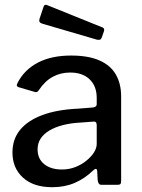

<svg xmlns="http://www.w3.org/2000/svg" viewBox="-20 -772 592 802"><path d="M369 -60Q334 -26 292 -8Q250 10 198 10Q120 10 76 -30Q32 -70 32 -135Q32 -190 63.5 -229Q95 -268 156 -291Q217 -314 304 -318L368 -323Q375 -324 379.5 -327Q384 -330 384 -338V-363Q384 -412 354.5 -440.5Q325 -469 273 -469Q233 -469 200 -451Q167 -433 142 -395Q138 -390 135 -388Q132 -386 125 -388L57 -408Q52 -410 50.5 -413.5Q49 -417 54 -427Q82 -481 138.5 -510.5Q195 -540 277 -540Q349 -540 395.5 -519.5Q442 -499 464 -460.5Q486 -422 486 -370V-17Q486 -7 483 -3.5Q480 0 471 0H404Q396 0 392.5 -5.5Q389 -11 388 -20L386 -58Q384 -74 369 -60ZM384 -249Q384 -266 370 -264L316 -260Q276 -258 243 -249.5Q210 -241 186.5 -227Q163 -213 150 -193.5Q137 -174 137 -148Q137 -109 164.5 -86.5Q192 -64 239 -64Q269 -64 295.5 -74.5Q322 -85 341 -101Q362 -118 373 -136Q384 -154 384 -171V-249ZM162 -744Q166 -755 176 -751L409 -657Q418 -653 414 -641L405 -615Q402 -608 398.5 -606.5Q395 -605 386 -606L157 -673Q140 -678 145 -693Z"/></svg>

Font: Libre Franklin Thin Medium
Style: Regular
Weight: 500
Version: Version 3.000